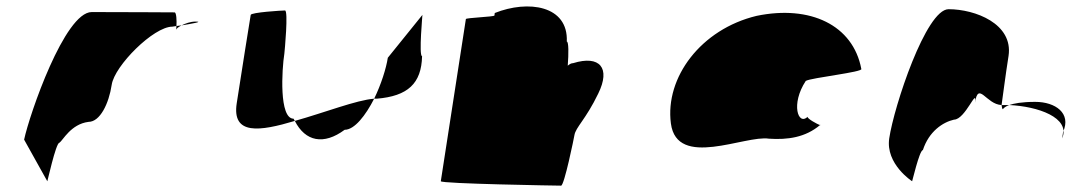

<svg xmlns="http://www.w3.org/2000/svg" viewBox="-20 -585 3439 605"><path d="M56 -145 129 -14C128 -6 156 -135 167 -135C178 -142 203 -194 259 -201C295 -201 323 -258 332 -318C341 -378 464 -501 523 -501C523 -501 528 -502 536 -503C537 -520 536 -546 530 -546C530 -546 367 -547 269 -547C184 -547 73 -225 56 -145ZM536 -503C536 -498 535 -494 535 -491C535 -494 542 -500 552 -505C546 -504 541 -504 536 -503ZM552 -505C583 -510 623 -517 596 -517C580 -517 564 -511 552 -505Z M726 -260C710 -158 799 -171 909 -204C908 -206 906 -209 905 -211C859 -211 868 -366 876 -416C877 -424 889 -552 878 -552C868 -552 771 -546 770 -538C770 -538 738 -340 726 -260ZM909 -204C942 -139 1000 -127 1066 -176C1097 -176 1132 -221 1159 -274C1104 -270 1002 -230 909 -204ZM1159 -274H1167C1265 -282 1308 -322 1310 -408C1299 -408 1312 -546 1311 -538L1202 -403C1197 -370 1181 -319 1159 -274Z M1369 -14C1368 -6 1738 0 1748 0C1758 0 1789 -152 1790 -159C1794 -184 1826 -209 1865 -290C1905 -371 1870 -412 1786 -386C1780 -386 1775 -383 1769 -378C1772 -416 1772 -454 1766 -454C1771 -568 1644 -586 1539 -544L1538 -536C1536 -532 1449 -529 1448 -525Z M2094 -196C2113 -52 2328 -160 2403 -148C2462 -144 2518 -152 2564 -191C2556 -193 2522 -212 2525 -217C2495 -188 2471 -257 2519 -330C2535 -340 2702 -358 2694 -368C2668 -506 2533 -570 2364 -535C2189 -493 2075 -341 2094 -196ZM2525 -218V-217ZM2565 -192 2564 -191C2566 -191 2566 -191 2565 -190Z M2782 -149C2770 -68 2854 -14 2854 -14C2853 -6 2877 -112 2888 -112C2907 -171 2951 -200 2986 -208C3022 -208 3060 -314 3052 -261C3063 -331 3087 -256 3136 -254C3140 -281 3148 -346 3158 -409C3173 -510 3053 -556 2969 -556C2898 -556 2797 -250 2782 -149ZM3136 -254C3137 -246 3138 -242 3140 -241C3139 -237 3139 -246 3160 -254ZM3160 -254C3175 -259 3199 -264 3242 -264C3306 -264 3356 -228 3330 -170L3327 -149C3354 -215 3249 -250 3160 -254Z"/></svg>

Font: Ampere
Style: ExtIta
Weight: 400
Version: Version 1